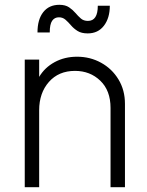

<svg xmlns="http://www.w3.org/2000/svg" viewBox="-20 -779 612 799"><path d="M83 0V-531H143V-459Q166 -498 207.5 -520.5Q249 -543 301 -543Q355 -543 400.5 -518Q446 -493 473 -448.5Q500 -404 500 -347V0H440V-330Q440 -402 397.5 -443Q355 -484 292 -484Q224 -484 183.5 -438Q143 -392 143 -320V0ZM345 -640Q319 -640 303 -650Q287 -660 275.5 -673.5Q264 -687 252.5 -697Q241 -707 225 -707Q207 -707 197 -692.5Q187 -678 187 -644H136Q136 -698 160 -728.5Q184 -759 227 -759Q252 -759 267.5 -748.5Q283 -738 294 -725Q305 -712 316.5 -702Q328 -692 346 -692Q387 -692 387 -755H437Q437 -704 412.5 -672Q388 -640 345 -640Z"/></svg>

Font: Plus Jakarta Sans Light
Style: Regular
Weight: 300
Designer: Gumpita Rahayu
Foundry: Tokotype
Version: Version 2.006; ttfautohint (v1.8.4.7-5d5b)